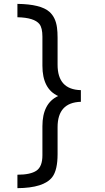

<svg xmlns="http://www.w3.org/2000/svg" viewBox="-20 -875 540 990"><path d="M69.8 25.9Q137.2 25.9 168 4.9Q198.7 -16.1 198.7 -74.2V-224.1Q198.7 -342.3 279.8 -379.9Q198.7 -416.5 198.7 -536.1V-686Q198.7 -731 183.6 -750.5Q157.2 -784.2 69.8 -786.1V-855Q190.4 -853.5 234.9 -814Q267.1 -785.2 273.9 -732.4Q276.9 -710.9 276.9 -680.2V-541Q276.9 -413.1 397 -410.2V-350.1Q276.9 -346.7 276.9 -219.2V-80.1Q276.9 2 249.5 38.1Q206.5 94.2 69.8 95.2Z"/></svg>

Font: BIZ UDGothic
Style: Regular
Weight: 400
Monospace: yes
Designer: TypeBank Co., Ltd.
Foundry: Morisawa Inc.
Version: Version 1.05